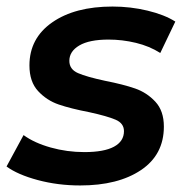

<svg xmlns="http://www.w3.org/2000/svg" viewBox="-34 -560 569 587"><path d="M-14 -51 38 -147Q71 -123 121 -109Q171 -95 224 -95Q284 -95 314.5 -111.5Q345 -128 345 -159Q345 -183 319.5 -194Q294 -205 239 -217Q182 -228 145.5 -240.5Q109 -253 82.5 -281.5Q56 -310 56 -360Q56 -443 125.5 -491.5Q195 -540 310 -540Q365 -540 417 -527.5Q469 -515 502 -494L456 -398Q423 -419 381.5 -429Q340 -439 298 -439Q239 -439 208.5 -421Q178 -403 178 -374Q178 -348 204.5 -336.5Q231 -325 287 -313Q343 -302 379 -289.5Q415 -277 441 -249Q467 -221 467 -173Q467 -87 397 -40Q327 7 211 7Q143 7 81.5 -9.5Q20 -26 -14 -51Z"/></svg>

Font: Montserrat Alternates SemiBold
Style: Italic
Weight: 600
Italic angle: -11.3°
Designer: Julieta Ulanovsky
Foundry: Julieta Ulanovsky
Version: Version 7.200